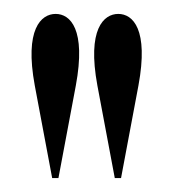

<svg xmlns="http://www.w3.org/2000/svg" viewBox="-20 -738 247 276"><path d="M30 -615 55 -482H64L89 -615C104 -696 81 -718 60 -718C39 -718 15 -696 30 -615ZM120 -615 145 -482H154L179 -615C194 -696 171 -718 150 -718C129 -718 105 -696 120 -615Z"/></svg>

Font: RL Madena
Style: Regular
Weight: 400
Designer: I Kadek Wantara Putra
Foundry: Roughlines ID
Version: Version 1.000;Glyphs 3.1.2 (3151)